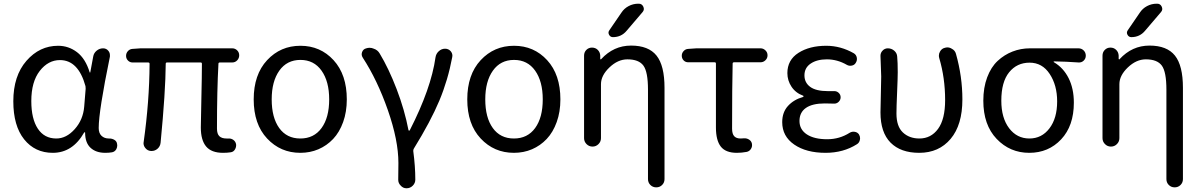

<svg xmlns="http://www.w3.org/2000/svg" viewBox="-20 -800 6373 1021"><path d="M260.7 12.7Q166 12.7 108.4 -59.1Q50.8 -130.9 50.8 -261.7Q50.8 -396.5 120.6 -476.6Q190.4 -556.6 289.1 -556.6Q344.7 -556.6 389.6 -522.5Q434.6 -488.3 457 -415Q457 -414.1 458.5 -414.1Q460 -414.1 460 -415L475.6 -499Q478.5 -517.6 493.7 -530.3Q508.8 -543 528.3 -543Q545.9 -543 556.6 -529.3Q564.5 -519.5 564.5 -506.8Q564.5 -502.9 564.5 -499Q504.9 -210 504.9 -119.1Q504.9 -91.8 520 -77.6Q535.2 -63.5 558.6 -63.5Q560.5 -63.5 561.5 -63.5Q576.2 -63.5 588.4 -56.2Q600.6 -48.8 602.5 -35.2Q603.5 -31.2 603.5 -26.4Q603.5 -16.6 598.6 -6.8Q590.8 6.8 576.2 9.8Q559.6 12.7 540 12.7Q490.2 12.7 461.4 -14.2Q432.6 -41 432.6 -94.7Q432.6 -96.7 430.7 -96.7Q428.7 -96.7 427.7 -95.7Q366.2 12.7 260.7 12.7ZM279.3 -63.5Q333 -63.5 377.4 -113.3Q421.9 -163.1 427.7 -232.4L435.5 -328.1Q435.5 -335 434.6 -341.8Q396.5 -480.5 298.8 -480.5Q236.3 -480.5 191.4 -422.9Q146.5 -365.2 146.5 -262.7Q146.5 -168 181.2 -115.7Q215.8 -63.5 279.3 -63.5Z M1166 12.7Q1104.5 12.7 1076.2 -21Q1047.9 -54.7 1047.9 -122.1Q1047.9 -148.4 1050.8 -273.4Q1053.7 -398.4 1053.7 -460.9Q1053.7 -467.8 1046.9 -467.8H868.2Q861.3 -467.8 861.3 -460.9Q860.4 -313.5 834 -41Q832 -21.5 817.4 -8.8Q803.7 2.9 786.1 2.9Q784.2 2.9 783.2 2.9Q764.6 2 752.9 -12.7Q743.2 -24.4 743.2 -39.1Q743.2 -42 744.1 -45.9Q774.4 -261.7 775.4 -460.9Q775.4 -467.8 767.6 -467.8H684.6Q670.9 -467.8 660.6 -478Q650.4 -488.3 650.4 -502.9Q650.4 -517.6 660.2 -528.3Q669.9 -539.1 684.6 -540L727.5 -543H1214.8Q1230.5 -543 1241.2 -532.2Q1252 -521.5 1252 -505.9Q1252 -490.2 1241.2 -479Q1230.5 -467.8 1214.8 -467.8H1149.4Q1141.6 -467.8 1141.6 -460.9Q1133.8 -319.3 1133.8 -116.2Q1133.8 -87.9 1146.5 -75.7Q1159.2 -63.5 1184.6 -63.5Q1189.5 -63.5 1194.3 -63.5Q1209 -64.5 1220.7 -56.2Q1232.4 -47.9 1235.4 -33.2Q1237.3 -18.6 1229.5 -5.4Q1221.7 7.8 1207 9.8Q1188.5 12.7 1166 12.7Z M1577.1 12.7Q1471.7 12.7 1400.4 -63.5Q1329.1 -139.6 1329.1 -271.5Q1329.1 -403.3 1400.4 -480Q1471.7 -556.6 1577.6 -556.6Q1683.6 -556.6 1753.9 -480Q1824.2 -403.3 1824.2 -271.5Q1824.2 -205.1 1804.7 -150.9Q1785.2 -96.7 1751.5 -61Q1717.8 -25.4 1673.3 -6.3Q1628.9 12.7 1577.1 12.7ZM1730.5 -271.5Q1730.5 -367.2 1689.9 -424.3Q1649.4 -481.4 1577.6 -481.4Q1505.9 -481.4 1465.3 -424.3Q1424.8 -367.2 1424.8 -271.5Q1424.8 -174.8 1464.8 -119.1Q1504.9 -63.5 1577.1 -63.5Q1649.4 -63.5 1689.9 -119.1Q1730.5 -174.8 1730.5 -271.5Z M2188.5 155.3Q2188.5 173.8 2174.8 187.5Q2161.1 201.2 2141.6 201.2Q2123 201.2 2110.4 186.5Q2097.7 173.8 2097.7 156.2Q2097.7 155.3 2097.7 154.3Q2098.6 128.9 2098.6 66.4Q2098.6 -53.7 2042.5 -214.4Q1986.3 -375 1909.2 -493.2Q1903.3 -502 1903.3 -510.7Q1903.3 -516.6 1905.3 -522.5Q1911.1 -539.1 1927.7 -543Q1936.5 -545.9 1945.3 -545.9Q1957 -545.9 1967.8 -541Q1988.3 -534.2 1999 -515.6Q2046.9 -436.5 2089.4 -325.7Q2131.8 -214.8 2152.3 -107.4Q2153.3 -105.5 2155.8 -105.5Q2158.2 -105.5 2159.2 -107.4Q2272.5 -329.1 2295.9 -495.1Q2298.8 -514.6 2313.5 -527.8Q2328.1 -541 2346.7 -541Q2365.2 -541 2377 -527.3Q2385.7 -516.6 2385.7 -503.9Q2385.7 -500 2384.8 -496.1Q2362.3 -375 2316.4 -265.1Q2270.5 -155.3 2180.7 -9.8Q2176.8 -2.9 2177.7 3.9Q2188.5 85 2188.5 155.3Z M2712.9 12.7Q2607.4 12.7 2536.1 -63.5Q2464.8 -139.6 2464.8 -271.5Q2464.8 -403.3 2536.1 -480Q2607.4 -556.6 2713.4 -556.6Q2819.3 -556.6 2889.6 -480Q2960 -403.3 2960 -271.5Q2960 -205.1 2940.4 -150.9Q2920.9 -96.7 2887.2 -61Q2853.5 -25.4 2809.1 -6.3Q2764.6 12.7 2712.9 12.7ZM2866.2 -271.5Q2866.2 -367.2 2825.7 -424.3Q2785.2 -481.4 2713.4 -481.4Q2641.6 -481.4 2601.1 -424.3Q2560.5 -367.2 2560.5 -271.5Q2560.5 -174.8 2600.6 -119.1Q2640.6 -63.5 2712.9 -63.5Q2785.2 -63.5 2825.7 -119.1Q2866.2 -174.8 2866.2 -271.5Z M3284.2 -732.4Q3298.8 -754.9 3322.8 -767.6Q3346.7 -780.3 3374 -780.3H3377Q3393.6 -780.3 3400.9 -764.6Q3408.2 -749 3397.5 -736.3L3312.5 -636.7Q3284.2 -602.5 3239.3 -602.5Q3225.6 -602.5 3218.8 -615.2Q3211.9 -627.9 3220.7 -639.6ZM3335.9 -557.6Q3428.7 -557.6 3471.2 -504.4Q3513.7 -451.2 3513.7 -333V152.3Q3513.7 170.9 3501 183.6Q3488.3 196.3 3469.7 196.3Q3451.2 196.3 3438.5 183.6Q3425.8 170.9 3425.8 152.3V-323.2Q3425.8 -418 3401.4 -451.2Q3377 -484.4 3316.4 -484.4Q3265.6 -484.4 3220.7 -441.4Q3175.8 -398.4 3175.8 -352.5V-65.4Q3175.8 -46.9 3162.6 -33.7Q3149.4 -20.5 3130.9 -20.5Q3112.3 -20.5 3099.1 -33.7Q3085.9 -46.9 3085.9 -65.4V-503.9Q3085.9 -522.5 3098.1 -534.7Q3110.4 -546.9 3127.9 -546.9Q3146.5 -546.9 3158.7 -534.7Q3170.9 -522.5 3171.9 -504.9V-486.3Q3171.9 -485.4 3173.8 -484.4Q3175.8 -483.4 3176.8 -485.4Q3243.2 -557.6 3335.9 -557.6Z M3898.4 12.7Q3838.9 12.7 3813 -20.5Q3787.1 -53.7 3787.1 -122.1V-461.9Q3787.1 -468.8 3780.3 -468.8H3639.6Q3625 -468.8 3615.2 -479Q3605.5 -489.3 3605.5 -503.9Q3605.5 -517.6 3615.2 -528.3Q3625 -539.1 3639.6 -540L3683.6 -543H4024.4Q4039.1 -543 4050.3 -532.2Q4061.5 -521.5 4061.5 -505.9Q4061.5 -490.2 4050.3 -479.5Q4039.1 -468.8 4024.4 -468.8H3883.8Q3876 -468.8 3876 -461.9Q3873 -340.8 3873 -116.2Q3873 -87.9 3884.3 -75.7Q3895.5 -63.5 3918 -63.5Q3926.8 -63.5 3936.5 -64.5Q3951.2 -65.4 3963.4 -57.6Q3975.6 -49.8 3978.5 -36.1Q3981.4 -20.5 3973.1 -7.8Q3964.8 4.9 3950.2 7.8Q3923.8 12.7 3898.4 12.7Z M4370.1 12.7Q4267.6 12.7 4203.6 -31.2Q4139.6 -75.2 4139.6 -150.4Q4139.6 -203.1 4170.4 -236.8Q4201.2 -270.5 4250 -284.2Q4252.9 -285.2 4252.9 -287.6Q4252.9 -290 4251 -291Q4210.9 -305.7 4189 -338.9Q4167 -372.1 4167 -411.1Q4167 -481.4 4226.1 -519Q4285.2 -556.6 4374 -556.6Q4450.2 -556.6 4520.5 -516.6Q4533.2 -508.8 4536.1 -494.1Q4539.1 -479.5 4531.2 -466.8Q4524.4 -454.1 4509.8 -451.2Q4495.1 -448.2 4483.4 -455.1Q4432.6 -484.4 4377 -484.4Q4324.2 -484.4 4291 -461.9Q4257.8 -439.5 4257.8 -399.4Q4257.8 -360.4 4288.6 -337.9Q4319.3 -315.4 4382.8 -315.4Q4398.4 -315.4 4414.1 -315.4Q4428.7 -316.4 4439.5 -306.6Q4450.2 -296.9 4450.2 -282.7Q4450.2 -268.6 4439.5 -258.3Q4428.7 -248 4414.1 -249Q4389.6 -250 4366.2 -250Q4299.8 -250 4265.6 -226.1Q4231.4 -202.1 4231.4 -156.7Q4231.4 -111.3 4270.5 -85.4Q4309.6 -59.6 4378.9 -59.6Q4444.3 -59.6 4498 -93.8Q4510.7 -101.6 4525.4 -99.1Q4540 -96.7 4547.9 -85Q4553.7 -75.2 4553.7 -64.5Q4553.7 -60.5 4552.7 -56.6Q4549.8 -41 4537.1 -33.2Q4464.8 12.7 4370.1 12.7Z M4868.2 12.7Q4769.5 12.7 4715.8 -41.5Q4662.1 -95.7 4662.1 -202.1Q4662.1 -234.4 4664.1 -298.3Q4666 -362.3 4666 -393.6L4662.1 -502.9Q4662.1 -518.6 4671.9 -529.3Q4683.6 -543 4701.2 -543Q4720.7 -543 4735.4 -530.3Q4750 -517.6 4751 -499Q4753.9 -468.8 4753.9 -416Q4753.9 -386.7 4750.5 -308.6Q4747.1 -230.5 4747.1 -196.3Q4747.1 -127.9 4781.2 -95.7Q4815.4 -63.5 4869.1 -63.5Q4930.7 -63.5 4968.3 -114.7Q5005.9 -166 5005.9 -267.6Q5005.9 -385.7 4974.6 -491.2Q4972.7 -498 4972.7 -503.9Q4972.7 -515.6 4978.5 -525.4Q4987.3 -542 5004.9 -545.9Q5011.7 -547.9 5017.6 -547.9Q5030.3 -547.9 5041 -541Q5058.6 -532.2 5063.5 -513.7Q5097.7 -392.6 5097.7 -271.5Q5097.7 -135.7 5035.2 -61.5Q4972.7 12.7 4868.2 12.7Z M5453.1 12.7Q5350.6 12.7 5279.8 -61.5Q5209 -135.7 5209 -264.6Q5209 -334 5229.5 -388.7Q5250 -443.4 5285.2 -476.1Q5320.3 -508.8 5364.3 -525.9Q5408.2 -543 5457 -543H5714.8Q5731.4 -543 5742.7 -531.7Q5753.9 -520.5 5753.9 -503.9Q5753.9 -488.3 5742.7 -477.5Q5731.4 -466.8 5715.8 -467.8Q5647.5 -472.7 5585 -473.6Q5583 -473.6 5583 -471.7Q5583 -469.7 5585 -468.8Q5634.8 -439.5 5662.6 -384.3Q5690.4 -329.1 5690.4 -253.9Q5690.4 -130.9 5623 -59.1Q5555.7 12.7 5453.1 12.7ZM5454.1 -63.5Q5519.5 -63.5 5560.5 -117.2Q5601.6 -170.9 5601.6 -260.7Q5601.6 -346.7 5562 -406.7Q5522.5 -466.8 5455.1 -466.8Q5387.7 -466.8 5346.2 -415.5Q5304.7 -364.3 5304.7 -264.6Q5304.7 -172.9 5346.2 -118.2Q5387.7 -63.5 5454.1 -63.5Z M6041 -732.4Q6055.7 -754.9 6079.6 -767.6Q6103.5 -780.3 6130.9 -780.3H6133.8Q6150.4 -780.3 6157.7 -764.6Q6165 -749 6154.3 -736.3L6069.3 -636.7Q6041 -602.5 5996.1 -602.5Q5982.4 -602.5 5975.6 -615.2Q5968.8 -627.9 5977.5 -639.6ZM6092.8 -557.6Q6185.5 -557.6 6228 -504.4Q6270.5 -451.2 6270.5 -333V152.3Q6270.5 170.9 6257.8 183.6Q6245.1 196.3 6226.6 196.3Q6208 196.3 6195.3 183.6Q6182.6 170.9 6182.6 152.3V-323.2Q6182.6 -418 6158.2 -451.2Q6133.8 -484.4 6073.2 -484.4Q6022.5 -484.4 5977.5 -441.4Q5932.6 -398.4 5932.6 -352.5V-65.4Q5932.6 -46.9 5919.4 -33.7Q5906.2 -20.5 5887.7 -20.5Q5869.1 -20.5 5856 -33.7Q5842.8 -46.9 5842.8 -65.4V-503.9Q5842.8 -522.5 5855 -534.7Q5867.2 -546.9 5884.8 -546.9Q5903.3 -546.9 5915.5 -534.7Q5927.7 -522.5 5928.7 -504.9V-486.3Q5928.7 -485.4 5930.7 -484.4Q5932.6 -483.4 5933.6 -485.4Q6000 -557.6 6092.8 -557.6Z"/></svg>

Font: Gen Jyuu Gothic Regular
Style: Regular
Weight: 400
Designer: [Source Han Sans]
Ryoko NISHIZUKA  (kana & ideographs); Paul D. Hunt (Latin, Greek & Cyrillic); Wenlong ZHANG  (bopomofo
Version: Version 1.002.20150607